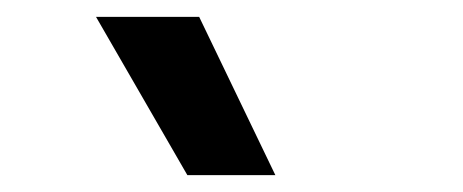

<svg xmlns="http://www.w3.org/2000/svg" viewBox="-20 -828 550 228"><path d="M202.5 -620 94 -808H216.5L307 -620Z"/></svg>

Font: Encode Sans Condensed SemiBold
Style: Regular
Weight: 600
Width: 3
Designer: Multiple Designers
Foundry: Impallari Type
Version: Version 2.000